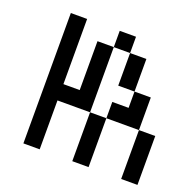

<svg xmlns="http://www.w3.org/2000/svg" viewBox="-96 -596 692 692"><g transform="rotate(20 250.0 -250.0)"><path d="M62.5 -500Q62.5 -500 62.5 0H125V-187.5H250V0H312.5V-187.5H250Q250 -187.5 250 -437.5H187.5V-250H125Q125 -250 125 -500ZM437.5 -187.5V0H500V-187.5ZM312.5 -187.5H437.5Q437.5 -187.5 437.5 -312.5H375V-250H312.5ZM375 -312.5Q375 -312.5 375 -437.5H312.5Q312.5 -437.5 312.5 -312.5ZM250 -437.5H312.5V-500H250Z"/></g></svg>

Font: BFUnifontExMono
Style: Regular
Weight: 500
Version: Version 15.0.06